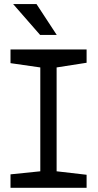

<svg xmlns="http://www.w3.org/2000/svg" viewBox="-20 -899 470 919"><path d="M251.5 -731.9H171.9L43 -879.4H154.8ZM251 -79.1 394.5 -62.5V0H30.3V-64.5L172.9 -79.1V-576.2L30.3 -596.7V-662.1H394.5V-598.6L251 -576.2Z"/></svg>

Font: Hopone
Style: Regular
Weight: 400
Foundry: SIL International (SIL)
Version: Version 1.00 September 3, 2015, initial release